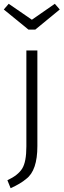

<svg xmlns="http://www.w3.org/2000/svg" viewBox="-33 -789 335 1012"><path d="M23 203 6 161Q62 135 84 99.5Q106 64 106 -17V-523H164V-19Q164 110 105 154Q76 179 23 203ZM153 -633H117L-13 -739L13 -769L135 -685L256 -769L282 -739Z"/></svg>

Font: Trujillo Light
Style: Regular
Weight: 300
Designer: Fira Sans original fonts by bBox Type GmbH, Carrois Corporate GbR, & Edenspiekermann AG / Changes by Cristiano Sobral
Foundry: Fira Sans original fonts by bBox Type GmbH, Carrois Corporate GbR, & Edenspiekermann AG / Changes by Cristiano Sobral
Version: Version 4.301;July 28, 2020;FontCreator 13.0.0.2655 64-bit